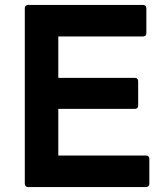

<svg xmlns="http://www.w3.org/2000/svg" viewBox="-20 -754 660 774"><path d="M569 0H93Q81 0 80 -13V-721Q80 -733 93 -734H557Q569 -734 570 -721V-620Q570 -608 557 -607H215V-440H524Q536 -440 537 -427V-328Q537 -316 524 -315H215V-127H569Q581 -127 582 -114V-13Q582 -1 569 0Z"/></svg>

Font: YamahaIndonesia935. App
Style: Bold
Weight: 700
Designer: Dalton Maag Ltd
Foundry: Dalton Maag Ltd
Version: Version 1.002; January 01, 2024; Regular/Italic